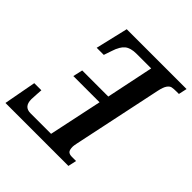

<svg xmlns="http://www.w3.org/2000/svg" viewBox="-200 -854 994 994"><g transform="rotate(45 297.0 -357.0)"><path d="M24 -178H76Q76 -171 74 -147.5Q72 -124 72 -109Q72 -54 120 -54H271L333 -347H141L153 -400H344L398 -660H291Q248 -660 226 -642Q204 -624 190 -580L175 -536H123L165 -714H603L593 -668H577Q554 -668 542.5 -665.5Q531 -663 521 -649Q511 -635 504 -602L401 -113Q397 -93 397 -87Q397 -62 405.5 -54Q414 -46 431 -46H462L452 0H-9Z"/></g></svg>

Font: Noto Serif CondSemiBold
Style: Italic
Weight: 600
Width: 3
Italic angle: -12°
Designer: Monotype Design Team
Foundry: Monotype Imaging Inc.
Version: Version 1.001